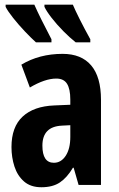

<svg xmlns="http://www.w3.org/2000/svg" viewBox="-20 -786 504 816"><path d="M246.1 -557.1Q325.7 -557.1 367.4 -508.1Q409.2 -459 409.2 -361.8V0H314L293 -73.2H290Q265.1 -31.2 234.6 -10.7Q204.1 9.8 155.8 9.8Q110.4 9.8 82.3 -14.6Q54.2 -39.1 41.5 -78.1Q28.8 -117.2 28.8 -161.1Q28.8 -246.6 76.2 -290.5Q123.5 -334.5 210.9 -337.9L278.8 -340.8V-362.8Q278.8 -407.7 264.9 -429.9Q251 -452.1 219.2 -452.1Q171.4 -452.1 106.9 -414.1L70.8 -511.2Q147 -557.1 246.1 -557.1ZM278.8 -253.9 242.2 -252Q160.2 -247.6 160.2 -167Q160.2 -94.2 209 -94.2Q239.7 -94.2 259.3 -124Q278.8 -153.8 278.8 -204.1ZM289.6 -766.1Q298.8 -744.1 318.8 -704.1Q338.9 -664.1 363.8 -619.1V-606H301.8Q275.9 -626.5 248.5 -654.3Q221.2 -682.1 199.7 -709.7Q178.2 -737.3 168.9 -756.8V-766.1ZM126 -766.1Q137.7 -739.3 156.2 -702.1Q174.8 -665 198.7 -619.1V-606H132.8Q112.3 -624.5 85.4 -652.8Q58.6 -681.2 35.9 -709.7Q13.2 -738.3 3.9 -756.8V-766.1Z"/></svg>

Font: Open Sans Condensed
Style: Bold
Weight: 700
Width: 3
Designer: Monotype Design Team
Foundry: Monotype Imaging Inc.
Version: Version 3.003; ttfautohint (v1.8.4)